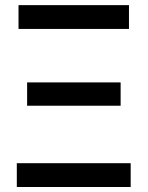

<svg xmlns="http://www.w3.org/2000/svg" viewBox="-20 -744 587 764"><path d="M493.2 -628.9Q493.2 -652.3 493.2 -723.6Q382.8 -723.6 53.7 -723.6Q53.7 -700.2 53.7 -628.9Q164.1 -628.9 493.2 -628.9ZM460 -323.2Q460 -346.7 460 -416Q367.2 -416 87.9 -416Q87.9 -392.6 87.9 -323.2Q180.7 -323.2 460 -323.2ZM500 0Q500 -23.4 500 -94.7Q498 -94.7 493.2 -94.7Q381.8 -94.7 46.9 -94.7Q46.9 -71.3 46.9 0Q160.2 0 500 0Z"/></svg>

Font: DaxlinePro-Medium
Style: Medium
Weight: 400
Designer: Hans Reichel
Version: Version 7.502; 2006